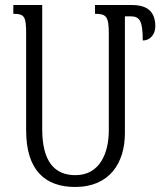

<svg xmlns="http://www.w3.org/2000/svg" viewBox="-20 -734 655 764"><path d="M358 -714V-679C403 -679 413 -669 413 -599V-216C413 -123 376 -37 280 -37C198 -37 148 -90 148 -220V-714H33V-679C77 -679 84 -669 84 -600V-215C84 -55 161 10 279 10C417 10 477 -87 477 -204V-669H500C537 -669 548 -649 548 -573C580 -573 598 -600 598 -629C598 -686 568 -714 505 -714Z"/></svg>

Font: Noto Serif Armenian ExtraCondensed
Style: Regular
Weight: 400
Width: 2
Designer: Monotype Design Team
Foundry: Monotype Imaging Inc.
Version: Version 2.008